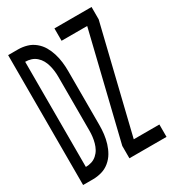

<svg xmlns="http://www.w3.org/2000/svg" viewBox="-178 -838 855 941"><g transform="rotate(-30 250.0 -367.5)"><path d="M276 0V-70L421 -665H276V-735H486V-665L341 -70H486V0ZM14 0V-735H70Q95 -735 119.5 -728Q144 -721 164 -704.5Q184 -688 196.5 -666.5Q209 -645 216.5 -620.5Q224 -596 227 -571Q230 -546 230 -521V-215Q230 -189 227 -164Q224 -139 216.5 -114.5Q209 -90 196.5 -68.5Q184 -47 164 -30.5Q144 -14 119.5 -7Q95 0 70 0ZM70 -70Q87 -70 103 -75Q119 -80 132 -91.5Q145 -103 153 -117.5Q161 -132 165.5 -148.5Q170 -165 172 -181.5Q174 -198 174 -215V-521Q174 -537 172 -553.5Q170 -570 165.5 -586.5Q161 -603 153 -617.5Q145 -632 132 -643.5Q119 -655 103 -660Q87 -665 70 -665Z"/></g></svg>

Font: Iosevka SS18
Style: Regular
Weight: 400
Monospace: yes
Designer: Belleve Invis
Foundry: Belleve Invis
Version: Version 25.1.1; ttfautohint (v1.8.4)